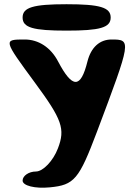

<svg xmlns="http://www.w3.org/2000/svg" viewBox="-20 -945 640 909"><path d="M145 -554C274 -379 290 -335 254 -242C232 -184 184 -133 150 -133C117 -133 87 -113 87 -90C87 -66 145 -51 216 -58C332 -69 354 -96 439 -321C602 -754 603 -758 508 -758C452 -758 411 -721 394 -654C362 -525 323 -525 255 -654C220 -721 162 -758 97 -758C-5 -758 -5 -758 145 -554ZM87 -862C87 -814 137 -800 295 -800C453 -800 504 -814 504 -862C504 -910 453 -925 295 -925C137 -925 87 -910 87 -862Z"/></svg>

Font: Hussar Skorodowane
Style: Bold
Weight: 700
Foundry: Cannot Into Space Fonts
Version: Version 0.892